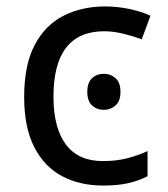

<svg xmlns="http://www.w3.org/2000/svg" viewBox="-20 -566 520 596"><path d="M300 10Q228 10 173 -19Q118 -48 86.5 -109Q55 -170 55 -265Q55 -364 87.5 -426Q120 -488 177 -517Q234 -546 306 -546Q346 -546 384.5 -537.5Q423 -529 447 -517L420 -444Q396 -453 364 -461Q332 -469 304 -469Q146 -469 146 -266Q146 -169 184.5 -117.5Q223 -66 299 -66Q342 -66 376 -75Q410 -84 438 -97V-19Q411 -5 378.5 2.5Q346 10 300 10ZM303 -337Q281 -337 266 -323.5Q251 -310 251 -281Q251 -252 266 -238.5Q281 -225 303 -225Q323 -225 338.5 -238.5Q354 -252 354 -281Q354 -310 338.5 -323.5Q323 -337 303 -337Z"/></svg>

Font: BC Sans
Style: Regular
Weight: 400
Designer: Monotype Design Team
Province of B.C.
Foundry: Monotype Imaging Inc.
Version: Version 2.000;GOOG;noto-source:20170915:90ef993387c0